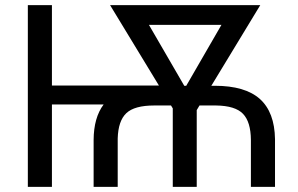

<svg xmlns="http://www.w3.org/2000/svg" viewBox="-20 -731 1167 751"><path d="M346.2 0V-183.6Q346.7 -271 385.3 -322.3H183.1V0H88.9V-710.9H183.1V-396.5H601.6L410.6 -710.9H998L806.6 -395.5H819.8Q939 -395.5 996.6 -343.8Q1054.2 -292 1055.7 -186.5V0H961.4V-183.6Q960.9 -253.9 930.7 -285.6Q900.4 -317.4 825.2 -318.4H760.3L749.5 -300.3V0H655.8V-307.1L648.9 -318.4H583Q505.9 -318.4 474.1 -288.3Q442.4 -258.3 440.4 -189.5V0ZM700.7 -395.5H708.5L846.2 -633.8H562.5Z"/></svg>

Font: Roboto
Style: Regular
Weight: 400
Designer: Google
Version: Version 2.001047; 2015